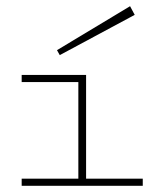

<svg xmlns="http://www.w3.org/2000/svg" viewBox="-20 -599 510 620"><path d="M400 -579 415 -551 173 -421 164 -437ZM441 1H50V-22H233V-334H50V-357H258V-22H441Z"/></svg>

Font: BhuTuka Expanded One
Style: Regular
Weight: 400
Designer: Erin McLaughlin
Version: Version 1.000; ttfautohint (v1.8.3)